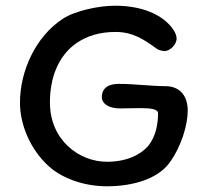

<svg xmlns="http://www.w3.org/2000/svg" viewBox="-20 -653 730 673"><path d="M531 -481C537 -477 551 -474 557 -474C575 -474 599 -496 599 -518C599 -527 595 -538 587 -550C550 -603 476 -633 383 -633C326 -633 242 -615 200 -587C105 -525 50 -404 50 -293C50 -216 86 -130 149 -72C199 -26 277 0 355 0C446 0 532 -26 573 -81C616 -139 638 -216 638 -265C638 -323 605 -351 560 -351C508 -351 454 -359 396 -359C362 -359 337 -346 337 -312C337 -290 361 -273 400 -273C423 -273 445 -274 472 -274C507 -274 534 -271 534 -256C534 -220 527 -176 500 -142C473 -111 425 -86 355 -86C257 -86 155 -162 155 -294C155 -379 183 -454 244 -499C283 -527 329 -541 385 -541C445 -541 483 -516 531 -481Z"/></svg>

Font: Itim
Style: Regular
Weight: 400
Designer: CadsonDemak Team
Foundry: Pablo Impallari
Version: Version 1.002;PS 001.002;hotconv 1.0.88;makeotf.lib2.5.64775